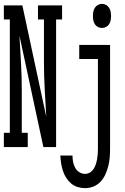

<svg xmlns="http://www.w3.org/2000/svg" viewBox="-31 -763 651 996"><path d="M-11 0V-74H20V-662H-11V-735H85L209 -157Q205 -228 201 -299Q197 -370 197 -441V-662H166V-735H291V-662H260V0H194L70 -578Q74 -507 78 -436Q82 -365 82 -294V-74H113V0ZM498 -618Q487 -618 477 -623Q467 -628 461 -637.5Q455 -647 453 -658Q451 -669 451 -680Q451 -691 453 -702Q455 -713 461 -722.5Q467 -732 477 -737.5Q487 -743 498 -743Q509 -743 519 -737.5Q529 -732 535 -722.5Q541 -713 543 -702Q545 -691 545 -680Q545 -669 543 -658Q541 -647 535 -637.5Q529 -628 519 -623Q509 -618 498 -618ZM410 213Q390 213 371 207Q352 201 337 188Q322 175 311.5 158Q301 141 295 122Q289 103 286 83.5Q283 64 282 44H345Q345 60 348 76Q351 92 358.5 106.5Q366 121 380 130Q394 139 410 139Q424 139 435.5 132Q447 125 454.5 113.5Q462 102 466 89.5Q470 77 472.5 63.5Q475 50 476 36.5Q477 23 477 10V-457H380V-530H540V10Q540 33 538 55.5Q536 78 530.5 99.5Q525 121 515.5 142Q506 163 490.5 179.5Q475 196 454 204.5Q433 213 410 213Z"/></svg>

Font: Iosevka Curly Slab Extended
Style: Regular
Weight: 400
Width: 7
Monospace: yes
Designer: Belleve Invis
Foundry: Belleve Invis
Version: Version 11.1.0; ttfautohint (v1.8.3)